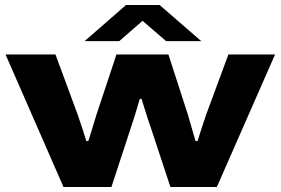

<svg xmlns="http://www.w3.org/2000/svg" viewBox="-20 -745 1118 765"><path d="M317 -581 482 -725H616L782 -581H642L548 -662L455 -581ZM233 0 2 -528H201L290 -287Q300 -258 309.5 -229Q319 -200 324 -183H332Q337 -200 346.5 -229.5Q356 -259 364 -287L444 -528H651L729 -287Q734 -270 743 -238.5Q752 -207 759 -183H767Q774 -205 784 -236Q794 -267 801 -287L890 -528H1076L844 0H659L581 -236Q570 -267 560 -299.5Q550 -332 544 -351H537Q531 -331 521 -297.5Q511 -264 501 -235L424 0Z"/></svg>

Font: Archivo Expanded ExtraBold
Style: Regular
Weight: 800
Width: 7
Designer: Hector Gatti
Foundry: Omnibus-Type
Version: Version 2.001; ttfautohint (v1.8.3)